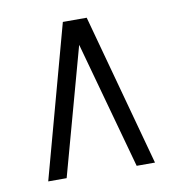

<svg xmlns="http://www.w3.org/2000/svg" viewBox="-58 -760 502 546"><g transform="rotate(-10 192.5 -487.5)"><path d="M38.6 -267.5 158.3 -706.9H227.2L346.9 -267.5H294L192.7 -634.7L91.8 -267.5Z"/></g></svg>

Font: Georama ExtraCondensed Thin
Style: Regular
Weight: 100
Width: 2
Designer: Jean-Baptiste Levee
Foundry: Production Type
Version: Version 1.001